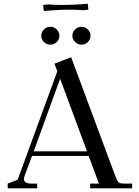

<svg xmlns="http://www.w3.org/2000/svg" viewBox="-20 -1028 760 1048"><path d="M22 0V-25.9L76.2 -46.9L293 -639.2L276.9 -680.2L368.2 -715.8L609.9 -65.9Q619.1 -40.5 627 -33.2Q634.8 -25.9 658.2 -25.9H701.2V0H472.2V-25.9H520L463.9 -176.8H154.8L113.8 -66.9Q110.8 -58.1 110.8 -49.8Q110.8 -25.9 152.8 -25.9H183.1V0ZM164.1 -202.1H455.1L308.1 -598.1ZM220 -798.6Q205.1 -813 205.1 -833Q205.1 -853 220 -867.4Q234.9 -881.8 254.9 -881.8Q274.9 -881.8 289.6 -867.4Q304.2 -853 304.2 -833Q304.2 -813 289.6 -798.6Q274.9 -784.2 254.9 -784.2Q234.9 -784.2 220 -798.6ZM215.8 -996.1V-1001L244.1 -1003.9Q273.9 -1001 317.9 -1001Q388.7 -1001 459 -1007.8L461.9 -980V-975.1L434.1 -972.2Q404.3 -975.1 359.9 -975.1Q294.4 -975.1 219.2 -967.8ZM389.9 -798.6Q375 -813 375 -833Q375 -853 389.9 -867.4Q404.8 -881.8 424.8 -881.8Q444.8 -881.8 459.5 -867.4Q474.1 -853 474.1 -833Q474.1 -813 459.5 -798.6Q444.8 -784.2 424.8 -784.2Q404.8 -784.2 389.9 -798.6Z"/></svg>

Font: Dihjauti S
Style: Bold
Weight: 700
Designer: T. Christopher White
Version: Version 3.0.0